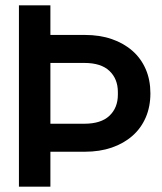

<svg xmlns="http://www.w3.org/2000/svg" viewBox="-20 -700 606 720"><path d="M51 -680H169V-569H298Q354 -569 399 -553.5Q444 -538 476.5 -509.5Q509 -481 526.5 -440.5Q544 -400 544 -350Q544 -300 526.5 -259.5Q509 -219 476.5 -190.5Q444 -162 399 -146.5Q354 -131 298 -131H169V0H51ZM296 -236Q359 -236 390.5 -266Q422 -296 422 -345V-355Q422 -404 390.5 -434Q359 -464 296 -464H169V-236Z"/></svg>

Font: CyStack Display SemiBold
Style: Regular
Weight: 600
Designer: Weizhong Zhang
Foundry: 本地遙控
Version: Version 1.000;Glyphs 3.1.2 (3151)